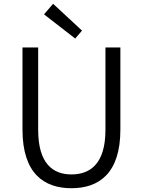

<svg xmlns="http://www.w3.org/2000/svg" viewBox="-20 -983 756 1016"><path d="M358 13C502 13 617 -64 617 -297V-732H538V-296C538 -116 457 -60 358 -60C261 -60 182 -116 182 -296V-732H99V-297C99 -64 214 13 358 13ZM378 -779 414 -821 261 -963 213 -907Z"/></svg>

Font: Source Han Sans JP Normal
Style: Regular
Weight: 350
Designer: Ryoko NISHIZUKA 西塚涼子 (kana, bopomofo & ideographs); Paul D. Hunt (Latin, Greek & Cyrillic); Sandoll Communications 산돌커뮤니
Foundry: Adobe
Version: Version 2.002;hotconv 1.0.116;makeotfexe 2.5.65601